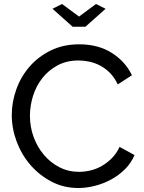

<svg xmlns="http://www.w3.org/2000/svg" viewBox="-20 -936 722 962"><path d="M291 -916 376 -853 461 -916 509 -892 408 -802H344L243 -892ZM39 -360Q39 -424 61.5 -487.5Q84 -551 127.5 -601.5Q171 -652 234 -683Q297 -714 377 -714Q472 -714 540 -671Q608 -628 641 -559L570 -513Q554 -547 531.5 -570Q509 -593 482.5 -607Q456 -621 428 -627Q400 -633 373 -633Q314 -633 268.5 -608.5Q223 -584 192 -544.5Q161 -505 145.5 -455.5Q130 -406 130 -356Q130 -300 148.5 -249.5Q167 -199 200 -160Q233 -121 278 -98Q323 -75 376 -75Q404 -75 433.5 -82Q463 -89 490 -104.5Q517 -120 540.5 -143.5Q564 -167 579 -200L654 -159Q637 -119 606.5 -88.5Q576 -58 537.5 -37Q499 -16 456 -5Q413 6 372 6Q299 6 238 -26Q177 -58 132.5 -109.5Q88 -161 63.5 -226.5Q39 -292 39 -360Z"/></svg>

Font: PTCRaleway Medium
Style: Regular
Weight: 500
Designer: Matt McInerney, Pablo Impallari, Rodrigo Fuenzalida
Foundry: Matt McInerney, Pablo Impallari, Rodrigo Fuenzalida
Version: Version 3.000g; ttfautohint (v1.5) -l 8 -r 28 -G 28 -x 14 -D